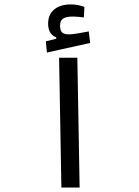

<svg xmlns="http://www.w3.org/2000/svg" viewBox="-20 -843 626 863"><path d="M255.9 0H337.9L327.6 -583.5H245.6ZM190.9 -606.9 385.3 -649.9 378.9 -701.7C348.6 -696.3 310.5 -688.5 290.5 -688.5C262.2 -688.5 250 -697.8 250 -727.5C250 -756.3 264.2 -768.6 309.1 -768.6C323.7 -768.6 341.3 -766.6 356.9 -764.6L359.4 -812C341.8 -818.4 323.2 -823.2 297.9 -823.2C237.3 -823.2 196.3 -793 196.3 -737.3C196.3 -704.1 209 -683.6 232.9 -675.3V-668.9L186 -657.2Z"/></svg>

Font: Cascadia Code SemiLight
Style: Regular
Weight: 350
Monospace: yes
Designer: Aaron Bell
Foundry: Saja Typeworks
Version: Version 2404.023